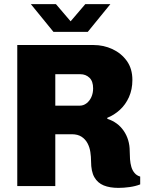

<svg xmlns="http://www.w3.org/2000/svg" viewBox="-20 -905 720 934"><path d="M556 9Q514 9 484.5 -3Q455 -15 439 -43Q423 -71 423 -120Q423 -142 419.5 -165.5Q416 -189 405.5 -208.5Q395 -228 376.5 -240Q358 -252 329 -252H249V0H64V-686H435Q484 -686 527 -666Q570 -646 597 -608.5Q624 -571 624 -516Q624 -470 607.5 -433Q591 -396 563 -370.5Q535 -345 502 -332V-327Q527 -319 547 -304.5Q567 -290 581.5 -269Q596 -248 603.5 -223Q611 -198 611 -170Q611 -151 612.5 -130.5Q614 -110 619 -93Q624 -76 634.5 -63.5Q645 -51 662 -46V-8Q639 1 610.5 5Q582 9 556 9ZM249 -391H368Q386 -391 401 -402.5Q416 -414 424.5 -433Q433 -452 433 -475Q433 -510 415 -527Q397 -544 371 -544H249ZM240 -750 130 -885H252L340 -782H307L395 -885H517L407 -750Z"/></svg>

Font: Chivo Medium ExtraBold
Style: Regular
Weight: 800
Version: Version 2.002